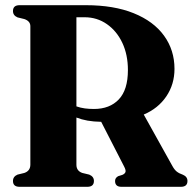

<svg xmlns="http://www.w3.org/2000/svg" viewBox="-20 -720 746 740"><path d="M652.5 -454.5Q652.5 -395 621 -348.5Q589.5 -302 534 -278.5L644.5 -80Q652.5 -65.5 661.5 -58.5Q670.5 -51.5 685 -46.5Q702.5 -39 702.5 -22.5Q702.5 0 677 0H448Q423.5 0 423.5 -22.5Q423.5 -34.5 435.5 -41L451.5 -46Q461 -50 463.5 -56.8Q466 -63.5 458.5 -78L370 -250.5Q340.5 -251 317 -255.2Q293.5 -259.5 274.5 -267V-85Q274.5 -61.5 297 -53.5L324 -47Q342 -39.5 342 -22.5Q342 0 316.5 0H55.5Q30 0 30 -22.5Q30 -39.5 47.5 -47L74 -53.5Q97 -61.5 97 -85.5V-619Q97 -638.5 74 -646.5L47.5 -653Q30 -660.5 30 -677.5Q30 -700 55.5 -700H310.5Q419 -700 495.5 -669Q572 -638 612.2 -582.5Q652.5 -527 652.5 -454.5ZM274.5 -653.5V-310Q290 -304.5 306.8 -302.2Q323.5 -300 342 -300Q403 -300 438 -337Q473 -374 473 -450Q473 -509 451.5 -554.8Q430 -600.5 392 -627Q354 -653.5 306 -653.5Z"/></svg>

Font: Fraunces 144pt Soft
Style: Bold
Weight: 700
Version: Version 1.000;[0bf87f6ff]